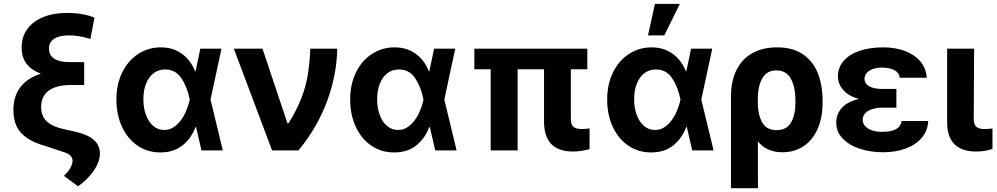

<svg xmlns="http://www.w3.org/2000/svg" viewBox="-20 -784 5196 1001"><path d="M339.8 -599.6Q289.6 -599.6 262.5 -582Q235.4 -564.5 235.4 -531.2Q235.4 -460 345.7 -460H418.9V-340.8H349.6Q273.9 -340.8 234.1 -311.5Q194.3 -282.2 194.3 -225.6Q194.3 -180.7 222.2 -152.8Q250 -125 310.5 -111.3L367.2 -98.6Q436.5 -83.5 468.8 -54.9Q501 -26.4 501 16.6Q500.5 59.6 468.8 106Q437 152.3 386.7 187.5L313.5 132.8Q336.4 110.8 347.4 90.3Q358.4 69.8 358.4 54.7Q358.4 37.6 345.5 25.9Q332.5 14.2 305.7 6.8L220.7 -21.5Q160.2 -38.1 122.8 -63Q85.4 -87.9 67.6 -123.8Q49.8 -159.7 49.8 -210Q49.8 -281.7 85.9 -329.3Q122.1 -377 193.4 -399.9Q92.8 -436.5 92.8 -536.1Q92.8 -591.3 122.1 -632.1Q151.4 -672.9 205.3 -694.8Q259.3 -716.8 332 -716.8Q408.2 -716.8 472.7 -692.4L451.2 -581.1Q417 -591.3 391.4 -595.5Q365.7 -599.6 339.8 -599.6Z M586.9 -265.6Q586.9 -344.7 617.2 -406.5Q647.5 -468.3 700.4 -502.7Q753.4 -537.1 818.4 -537.1Q881.8 -537.1 928.2 -503.7Q974.6 -470.2 997.1 -412.1H999.5L1024.4 -530.3H1134.8L1077.6 -265.1L1141.6 0H1030.3L1002.4 -121.1H999Q976.1 -60.5 929.9 -24.7Q883.8 11.2 815.4 10.7Q749.5 10.7 697.5 -24.4Q645.5 -59.6 616.2 -122.6Q586.9 -185.5 586.9 -265.6ZM835.9 -106.4Q871.1 -106.4 898.7 -130.6Q926.3 -154.8 943.6 -190.7Q960.9 -226.6 968.8 -263.7L969.2 -265.1L968.8 -266.6Q956.1 -331.1 925.5 -376.5Q895 -421.9 840.8 -421.9Q806.2 -421.9 780.5 -402.1Q754.9 -382.3 741.2 -347.2Q727.5 -312 727.5 -266.6Q727.5 -220.7 741.2 -184.1Q754.9 -147.5 779.5 -127Q804.2 -106.4 835.9 -106.4Z M1199.2 -530.3H1348.6L1478.5 -141.6H1484.4Q1526.9 -210.4 1550 -269.3Q1573.2 -328.1 1583.7 -388.2Q1594.2 -448.2 1597.7 -530.3H1738.3Q1735.4 -389.2 1683.8 -252.7Q1632.3 -116.2 1536.1 0H1398.4Z M1805.7 -265.6Q1805.7 -344.7 1835.9 -406.5Q1866.2 -468.3 1919.2 -502.7Q1972.2 -537.1 2037.1 -537.1Q2100.6 -537.1 2147 -503.7Q2193.4 -470.2 2215.8 -412.1H2218.3L2243.2 -530.3H2353.5L2296.4 -265.1L2360.4 0H2249L2221.2 -121.1H2217.8Q2194.8 -60.5 2148.7 -24.7Q2102.5 11.2 2034.2 10.7Q1968.3 10.7 1916.3 -24.4Q1864.3 -59.6 1835 -122.6Q1805.7 -185.5 1805.7 -265.6ZM2054.7 -106.4Q2089.8 -106.4 2117.4 -130.6Q2145 -154.8 2162.4 -190.7Q2179.7 -226.6 2187.5 -263.7L2188 -265.1L2187.5 -266.6Q2174.8 -331.1 2144.3 -376.5Q2113.8 -421.9 2059.6 -421.9Q2024.9 -421.9 1999.3 -402.1Q1973.6 -382.3 1960 -347.2Q1946.3 -312 1946.3 -266.6Q1946.3 -220.7 1960 -184.1Q1973.6 -147.5 1998.3 -127Q2022.9 -106.4 2054.7 -106.4Z M3042 -422.9H2956.1V-165Q2956.1 -134.3 2969.7 -122.8Q2983.4 -111.3 3012.7 -111.3Q3024.4 -111.3 3053.7 -114.3V-6.8Q3010.3 5.9 2966.8 5.9Q2817.9 5.9 2816.4 -147.5V-422.9H2678.7V0H2538.1V-422.9H2453.1V-530.3H3042Z M3145.5 -265.6Q3145.5 -344.7 3175.8 -406.5Q3206.1 -468.3 3259 -502.7Q3312 -537.1 3377 -537.1Q3440.4 -537.1 3486.8 -503.7Q3533.2 -470.2 3555.7 -412.1H3558.1L3583 -530.3H3693.4L3636.2 -265.1L3700.2 0H3588.9L3561 -121.1H3557.6Q3534.7 -60.5 3488.5 -24.7Q3442.4 11.2 3374 10.7Q3308.1 10.7 3256.1 -24.4Q3204.1 -59.6 3174.8 -122.6Q3145.5 -185.5 3145.5 -265.6ZM3394.5 -106.4Q3429.7 -106.4 3457.3 -130.6Q3484.9 -154.8 3502.2 -190.7Q3519.5 -226.6 3527.3 -263.7L3527.8 -265.1L3527.3 -266.6Q3514.6 -331.1 3484.1 -376.5Q3453.6 -421.9 3399.4 -421.9Q3364.7 -421.9 3339.1 -402.1Q3313.5 -382.3 3299.8 -347.2Q3286.1 -312 3286.1 -266.6Q3286.1 -220.7 3299.8 -184.1Q3313.5 -147.5 3338.1 -127Q3362.8 -106.4 3394.5 -106.4ZM3394.5 -763.7H3524.4L3443.4 -599.6H3358.4Z M4031.2 -537.1Q4113.8 -537.1 4166.7 -500.5Q4219.7 -463.9 4244.1 -401.4Q4268.6 -338.9 4268.6 -258.8V-250Q4268.6 -171.9 4243.2 -113.3Q4217.8 -54.7 4170.4 -22.5Q4123 9.8 4058.6 9.8Q3977.1 9.8 3931.2 -46.9L3931.6 197.3H3791V-280.3Q3791 -362.3 3820.3 -420.2Q3849.6 -478 3903.6 -507.6Q3957.5 -537.1 4031.2 -537.1ZM3930.7 -244.1Q3931.6 -186 3953.9 -145.8Q3976.1 -105.5 4029.3 -105.5Q4082 -105.5 4105 -147Q4127.9 -188.5 4127 -250V-258.8Q4127 -329.6 4103.3 -373.3Q4079.6 -417 4027.3 -417Q3977.5 -417 3954.1 -375.2Q3930.7 -333.5 3930.7 -267.6Z M4457.5 -268.1Q4403.8 -283.2 4376.2 -314.9Q4348.6 -346.7 4348.6 -384.8Q4348.6 -432.6 4378.7 -467Q4408.7 -501.5 4462.2 -519.3Q4515.6 -537.1 4585 -537.1Q4647.9 -537.1 4698.2 -518.1Q4748.5 -499 4778.6 -463.4Q4808.6 -427.7 4811.5 -378.9H4670.9Q4668 -404.8 4643.3 -418.2Q4618.7 -431.6 4578.1 -431.6Q4549.3 -431.6 4528.8 -423.6Q4508.3 -415.5 4497.8 -402.3Q4487.3 -389.2 4487.3 -373Q4487.3 -348.6 4511.2 -334.5Q4535.2 -320.3 4578.1 -320.3H4653.3V-222.7H4578.1Q4536.1 -222.7 4507.1 -206.1Q4478 -189.5 4477.5 -158.2Q4478 -141.1 4490 -127.2Q4502 -113.3 4524.4 -105Q4546.9 -96.7 4578.1 -96.7Q4627 -96.7 4651.9 -110.8Q4676.8 -125 4680.7 -153.3H4819.3Q4816.9 -101.6 4784.9 -64.7Q4752.9 -27.8 4700.4 -9Q4647.9 9.8 4585 9.8Q4516.1 9.8 4460.2 -9.3Q4404.3 -28.3 4372.1 -63.2Q4339.8 -98.1 4339.8 -144.5Q4339.8 -189 4368.9 -221.4Q4397.9 -253.9 4457.5 -268.1Z M5058.6 -530.3 5056.6 -165Q5056.6 -134.3 5070.3 -122.8Q5084 -111.3 5112.3 -111.3Q5124 -111.3 5135 -112.3Q5146 -113.3 5154.3 -114.3V-7.8Q5117.7 5.9 5067.4 5.9Q4996.1 5.9 4957 -31.2Q4918 -68.4 4918 -147.5V-530.3Z"/></svg>

Font: Pretendard
Style: Bold
Weight: 700
Designer: Base glyphs from Inter by Rasmus Andersson; Hangeul glyphs from Noto Sans CJK(Source Han Sans) by Jang Soo-young and Kan
Foundry: Kil Hyung-jin
Version: Version 1.309